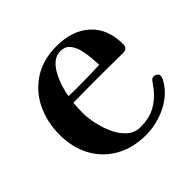

<svg xmlns="http://www.w3.org/2000/svg" viewBox="-141 -681 827 827"><g transform="rotate(-45 272.5 -268.0)"><path d="M377 -353Q376 -371 374 -398Q372 -425 365 -451.5Q358 -478 343 -495.5Q328 -513 301 -513Q274 -513 254.5 -496Q235 -479 221.5 -453Q208 -427 199.5 -399.5Q191 -372 188 -351Q204 -350 219.5 -350Q235 -350 251 -350Q314 -350 377 -353ZM531 -132Q531 -128 529.5 -124Q528 -120 526 -115Q507 -77 472 -50.5Q437 -24 393.5 -10Q350 4 308 4Q226 4 166.5 -30Q107 -64 75 -123.5Q43 -183 43 -260Q43 -337 73.5 -400.5Q104 -464 162.5 -502Q221 -540 304 -540Q399 -540 456 -488.5Q513 -437 513 -343Q513 -316 486 -316Q460 -316 434 -316.5Q408 -317 382 -317Q333 -317 283 -317Q233 -317 183 -316Q180 -286 180 -257Q180 -226 188 -188.5Q196 -151 212 -116.5Q228 -82 253.5 -59.5Q279 -37 314 -37Q364 -37 401 -56Q438 -75 468 -112Q474 -120 479 -127.5Q484 -135 490 -142Q494 -147 497.5 -149.5Q501 -152 508 -152Q516 -152 523.5 -146.5Q531 -141 531 -132Z"/></g></svg>

Font: l_WÎãfOS
Style: ^8Ä
Weight: 700
Designer: LiuPeng
Version: Version 1.3